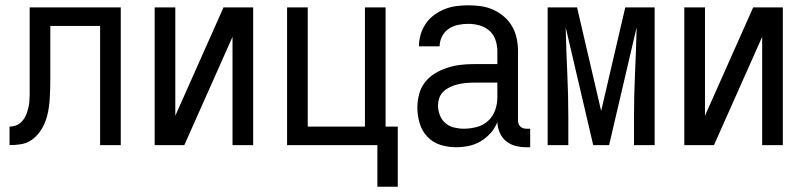

<svg xmlns="http://www.w3.org/2000/svg" viewBox="-20 -548 3040 725"><path d="M16 0V-70Q27 -70 38 -73.5Q49 -77 57.5 -84.5Q66 -92 72 -101.5Q78 -111 81.5 -121.5Q85 -132 87.5 -143Q90 -154 91 -165Q92 -176 92 -187Q92 -198 92 -209V-520H436V0H358V-450H170V-256Q170 -235 169.5 -213.5Q169 -192 167.5 -170.5Q166 -149 162 -127.5Q158 -106 150 -86Q142 -66 129 -48.5Q116 -31 98.5 -19Q81 -7 59.5 -3.5Q38 0 16 0Z M564 0V-520H642V-111L824 -520H936V0H858V-409L676 0Z M1405 157V0H1064V-520H1142V-70H1358V-520H1436V-70H1482V157Z M1702 8Q1672 8 1643 -1Q1614 -10 1593.5 -32Q1573 -54 1564.5 -83Q1556 -112 1556 -141Q1556 -167 1562.5 -192Q1569 -217 1584.5 -237Q1600 -257 1622 -270.5Q1644 -284 1668.5 -292Q1693 -300 1718 -303Q1743 -306 1769 -306H1858V-355Q1858 -376 1851 -397Q1844 -418 1828 -432Q1812 -446 1791 -452Q1770 -458 1749 -458Q1729 -458 1709.5 -454Q1690 -450 1674 -439Q1658 -428 1649 -410Q1640 -392 1640 -373H1562Q1562 -396 1568.5 -418Q1575 -440 1588 -459Q1601 -478 1619.5 -491.5Q1638 -505 1659 -513.5Q1680 -522 1703 -525Q1726 -528 1749 -528Q1773 -528 1797 -524.5Q1821 -521 1843 -511Q1865 -501 1883.5 -485Q1902 -469 1914 -448Q1926 -427 1931 -403Q1936 -379 1936 -355V-93Q1936 -87 1938 -81Q1940 -75 1944.5 -70.5Q1949 -66 1955 -64Q1961 -62 1967 -62H1982V8H1967Q1947 8 1927 3Q1907 -2 1891 -15Q1875 -28 1867 -47Q1859 -66 1858 -87Q1849 -64 1832.5 -45.5Q1816 -27 1795 -14.5Q1774 -2 1750 3Q1726 8 1702 8ZM1732 -62Q1756 -62 1780.5 -68.5Q1805 -75 1823 -91.5Q1841 -108 1849.5 -131.5Q1858 -155 1858 -180V-236H1769Q1754 -236 1738.5 -234.5Q1723 -233 1708.5 -229.5Q1694 -226 1680 -219.5Q1666 -213 1655 -203Q1644 -193 1639 -178.5Q1634 -164 1634 -149Q1634 -131 1641 -113Q1648 -95 1662 -83Q1676 -71 1694.5 -66.5Q1713 -62 1732 -62Z M2048 0V-520H2159L2250 -129L2341 -520H2452V0H2374V-104Q2374 -189 2378 -274Q2382 -359 2384 -445L2280 0H2220L2116 -445Q2118 -359 2122 -274Q2126 -189 2126 -104V0Z M2564 0V-520H2642V-111L2824 -520H2936V0H2858V-409L2676 0Z"/></svg>

Font: Iosevka Algr
Style: Regular
Weight: 400
Monospace: yes
Designer: Belleve Invis
Foundry: Belleve Invis
Version: Version 26.0.2; ttfautohint (v1.8.3)